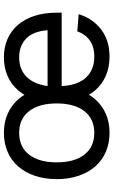

<svg xmlns="http://www.w3.org/2000/svg" viewBox="186 -768 594 1007"><g transform="rotate(-90 483.5 -265.0)"><path d="M290 12Q235 12 190 -7.5Q145 -27 113.5 -63Q82 -99 64.5 -150.5Q47 -202 47 -265Q47 -328 64.5 -379.5Q82 -431 113.5 -467Q145 -503 190 -522.5Q235 -542 290 -542Q345 -542 389.5 -522.5Q434 -503 465.5 -467Q497 -431 514.5 -379.5Q532 -328 532 -265Q532 -202 514.5 -150.5Q497 -99 465.5 -63Q434 -27 389.5 -7.5Q345 12 290 12ZM290 -68Q363 -68 403.5 -120Q444 -172 444 -265Q444 -358 403.5 -410Q363 -462 290 -462Q216 -462 175.5 -410Q135 -358 135 -265Q135 -172 175.5 -120Q216 -68 290 -68ZM690 12Q634 12 589 -7.5Q544 -27 512.5 -63.5Q481 -100 464 -151Q447 -202 447 -265Q447 -328 464 -379Q481 -430 512 -466.5Q543 -503 587 -522.5Q631 -542 686 -542Q738 -542 781 -523.5Q824 -505 855 -469.5Q886 -434 903 -382.5Q920 -331 920 -264V-239H535Q540 -153 580.5 -110.5Q621 -68 690 -68Q742 -68 775 -92Q808 -116 822 -157L912 -150Q891 -78 833 -33Q775 12 690 12ZM828 -313Q822 -390 783.5 -426Q745 -462 686 -462Q624 -462 585 -424.5Q546 -387 535 -313Z"/></g></svg>

Font: Geist
Style: Regular
Weight: 400
Designer: Basement.studio, Andrés Briganti, Mateo Zaragoza
Foundry: Basement.studio, Vercel, Andrés Briganti, Guido Ferreyra, Mateo Zaragoza
Version: Version 1.401